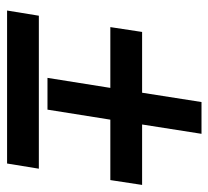

<svg xmlns="http://www.w3.org/2000/svg" viewBox="-44 -504 603 556"><g transform="rotate(90 258.0 -226.5)"><path d="M26 -37 11 55H454L469 -37ZM59 -244H235L206 -62H298L327 -244H502L516 -336H341L368 -508H276L249 -336H73Z"/></g></svg>

Font: Charger Pro
Style: ExBdNarObl
Weight: 400
Designer: Jasper
Foundry: Cannot Into Space Fonts
Version: Version 1.09